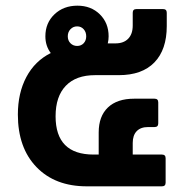

<svg xmlns="http://www.w3.org/2000/svg" viewBox="-20 -657 643 677"><path d="M315 -392Q248 -392 212 -354.5Q176 -317 176 -247Q176 -112 310 -112H328V-190Q328 -247 360.5 -278Q393 -309 453 -309H525Q538 -309 538 -296V-222Q538 -209 525 -209H502Q476 -209 462 -194.5Q448 -180 448 -153V-112H551Q564 -112 564 -99V-13Q564 0 551 0H286Q174 0 108.5 -68Q43 -136 43 -253Q43 -329 73 -385.5Q103 -442 159 -470Q140 -495 140 -529Q140 -576 172 -606.5Q204 -637 253 -637Q301 -637 332 -606.5Q363 -576 363 -529Q363 -516 360 -504H387Q416 -504 432 -520.5Q448 -537 448 -567V-612Q448 -625 461 -625H555Q568 -625 568 -612V-565Q568 -482 524.5 -437Q481 -392 399 -392ZM219 -529Q219 -514 228.5 -504.5Q238 -495 252 -495Q266 -495 275 -504.5Q284 -514 284 -529Q284 -544 275 -554Q266 -564 252 -564Q238 -564 228.5 -554Q219 -544 219 -529Z"/></svg>

Font: LINE Seed Sans TH App
Style: Bold
Weight: 700
Designer: Dalton Maag Ltd | Thai characters by Cadson Demak Co.,Ltd.
Foundry: Dalton Maag Ltd
Version: Version 1.003